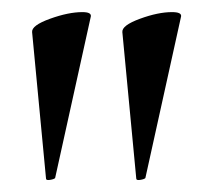

<svg xmlns="http://www.w3.org/2000/svg" viewBox="-20 -660 335 317"><path d="M116 -640Q131 -640 130 -633L71 -366Q69 -364 62.5 -363Q56 -362 56 -365L33 -607Q32 -618 62.5 -629Q93 -640 116 -640ZM264 -640Q280 -640 279 -633L220 -366Q218 -364 211.5 -363Q205 -362 205 -365L182 -607Q181 -618 211 -629Q241 -640 264 -640Z"/></svg>

Font: Cormorant SC SemiBold
Style: Regular
Weight: 600
Designer: Christian Thalmann (Catharsis Fonts)
Foundry: Catharsis Fonts
Version: Version 4.000